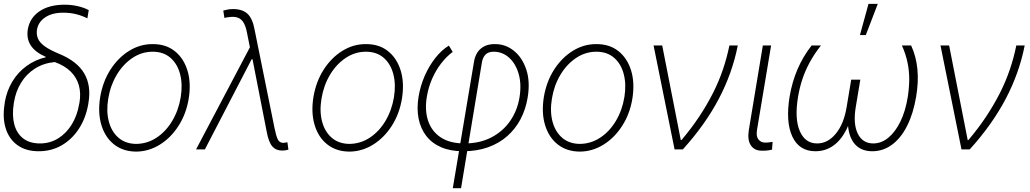

<svg xmlns="http://www.w3.org/2000/svg" viewBox="-25 -785 5411 1009"><path d="M121.1 -630.4Q131.3 -690.9 182.4 -725.6Q233.4 -760.3 314.9 -760.3Q350.6 -760.3 382.8 -752.9Q415 -745.6 441.4 -731.9L434.1 -688.5Q407.7 -702.1 376.2 -710.2Q344.7 -718.3 307.1 -718.3Q249.5 -718.3 212.9 -694.1Q176.3 -669.9 169.4 -629.4Q165.5 -604 174.3 -582.8Q183.1 -561.5 209.7 -542Q236.3 -522.5 286.1 -502Q379.9 -463.4 417.5 -399.4Q455.1 -335.4 439.9 -245.6L439 -238.8Q426.3 -165 390.1 -109.1Q354 -53.2 299.8 -21.7Q245.6 9.8 178.2 9.8Q110.8 9.8 66.7 -22.2Q22.5 -54.2 4.9 -110.6Q-12.7 -167 -0.5 -240.2L0 -247.1Q10.7 -308.6 40.3 -357.2Q69.8 -405.8 115 -438.5Q160.2 -471.2 216.3 -484.4V-485.8Q161.6 -509.3 137.5 -545.2Q113.3 -581.1 121.1 -630.4ZM48.3 -247.1 47.4 -241.2Q37.6 -179.2 50 -131.8Q62.5 -84.5 96.4 -57.9Q130.4 -31.2 185.1 -31.2Q238.3 -31.2 281.2 -58.1Q324.2 -85 352.8 -132.1Q381.3 -179.2 391.1 -238.8L392.6 -245.6Q400.9 -294.9 389.6 -335.9Q378.4 -377 347.2 -408.2Q315.9 -439.5 262.7 -459Q203.6 -453.1 158.7 -424.6Q113.8 -396 85.7 -350.3Q57.6 -304.7 48.3 -247.1Z M690.4 11.7Q622.1 11.2 575 -25.6Q527.8 -62.5 508.1 -127.2Q488.3 -191.9 501.5 -274.9Q515.1 -356 555.2 -418.7Q595.2 -481.4 653.3 -517.6Q711.4 -553.7 777.3 -553.2Q846.2 -553.7 893.1 -516.6Q939.9 -479.5 960 -414.8Q980 -350.1 966.8 -267.1Q953.6 -186.5 913.1 -123.5Q872.6 -60.5 814.7 -24.7Q756.8 11.2 690.4 11.7ZM690.4 -28.8Q749 -29.3 798.1 -61.8Q847.2 -94.2 880.4 -150.1Q913.6 -206.1 924.8 -274.9Q935.5 -341.3 921.4 -395.5Q907.2 -449.7 870.6 -481.4Q834 -513.2 777.3 -513.2Q719.7 -513.2 670.7 -480.2Q621.6 -447.3 588.4 -391.6Q555.2 -335.9 543.9 -267.1Q532.7 -200.7 546.9 -146.7Q561 -92.8 597.9 -61Q634.8 -29.3 690.4 -28.8Z M1458 6.3Q1425.3 6.3 1406.2 -15.4Q1387.2 -37.1 1377 -90.8L1302.2 -472.7L1294.9 -502.9L1272.5 -615.7Q1265.1 -652.8 1251.2 -671.9Q1237.3 -690.9 1214.1 -695.1Q1190.9 -699.2 1154.3 -690.9L1148.4 -729.5Q1158.7 -732.4 1172.9 -735.1Q1187 -737.8 1202.1 -737.3Q1250 -736.8 1276.1 -712.2Q1302.2 -687.5 1312.5 -631.3L1418 -110.4Q1426.3 -69.3 1435.1 -52Q1443.8 -34.7 1462.9 -34.2Q1472.7 -34.7 1485.4 -37.6L1490.7 1.5Q1482.4 3.9 1474.4 5.1Q1466.3 6.3 1458 6.3ZM1005.4 0 1300.8 -560.1 1308.6 -473.6H1297.4L1051.8 0Z M1811 11.7Q1742.7 11.2 1695.6 -25.6Q1648.4 -62.5 1628.7 -127.2Q1608.9 -191.9 1622.1 -274.9Q1635.7 -356 1675.8 -418.7Q1715.8 -481.4 1773.9 -517.6Q1832 -553.7 1897.9 -553.2Q1966.8 -553.7 2013.7 -516.6Q2060.5 -479.5 2080.6 -414.8Q2100.6 -350.1 2087.4 -267.1Q2074.2 -186.5 2033.7 -123.5Q1993.2 -60.5 1935.3 -24.7Q1877.4 11.2 1811 11.7ZM1811 -28.8Q1869.6 -29.3 1918.7 -61.8Q1967.8 -94.2 2001 -150.1Q2034.2 -206.1 2045.4 -274.9Q2056.2 -341.3 2042 -395.5Q2027.8 -449.7 1991.2 -481.4Q1954.6 -513.2 1897.9 -513.2Q1840.3 -513.2 1791.3 -480.2Q1742.2 -447.3 1709 -391.6Q1675.8 -335.9 1664.6 -267.1Q1653.3 -200.7 1667.5 -146.7Q1681.6 -92.8 1718.5 -61Q1755.4 -29.3 1811 -28.8Z M2354.5 204.1 2465.8 -459.5Q2473.1 -505.4 2501.7 -529.5Q2530.3 -553.7 2575.7 -553.2Q2631.8 -553.7 2676 -517.8Q2720.2 -481.9 2741 -418.7Q2761.7 -355.5 2748 -272.9Q2737.8 -210.4 2710.7 -158.9Q2683.6 -107.4 2640.6 -69.6Q2597.7 -31.7 2539.6 -11Q2481.4 9.8 2408.7 9.8Q2341.3 9.8 2292.7 -11.5Q2244.1 -32.7 2214.6 -71.3Q2185.1 -109.9 2174.8 -161.9Q2164.6 -213.9 2174.3 -274.9Q2183.6 -332.5 2206.5 -385.3Q2229.5 -438 2262.2 -479.7Q2294.9 -521.5 2334 -545.4L2354 -512.2Q2321.3 -487.8 2293.5 -451.9Q2265.6 -416 2246.1 -371.6Q2226.6 -327.1 2218.3 -277.8Q2206.1 -205.6 2224.9 -149.9Q2243.7 -94.2 2291.7 -62.7Q2339.8 -31.2 2415.5 -31.2Q2495.6 -31.2 2556.4 -62.5Q2617.2 -93.8 2655.5 -148.7Q2693.8 -203.6 2705.1 -273.4Q2716.3 -342.3 2700.7 -396.5Q2685.1 -450.7 2650.4 -481.9Q2615.7 -513.2 2568.8 -513.2Q2541.5 -513.2 2526.6 -498.3Q2511.7 -483.4 2507.3 -455.6L2397.9 204.1Z M3022 11.7Q2953.6 11.2 2906.5 -25.6Q2859.4 -62.5 2839.6 -127.2Q2819.8 -191.9 2833 -274.9Q2846.7 -356 2886.7 -418.7Q2926.8 -481.4 2984.9 -517.6Q3043 -553.7 3108.9 -553.2Q3177.7 -553.7 3224.6 -516.6Q3271.5 -479.5 3291.5 -414.8Q3311.5 -350.1 3298.3 -267.1Q3285.2 -186.5 3244.6 -123.5Q3204.1 -60.5 3146.2 -24.7Q3088.4 11.2 3022 11.7ZM3022 -28.8Q3080.6 -29.3 3129.6 -61.8Q3178.7 -94.2 3211.9 -150.1Q3245.1 -206.1 3256.3 -274.9Q3267.1 -341.3 3252.9 -395.5Q3238.8 -449.7 3202.1 -481.4Q3165.5 -513.2 3108.9 -513.2Q3051.3 -513.2 3002.2 -480.2Q2953.1 -447.3 2919.9 -391.6Q2886.7 -335.9 2875.5 -267.1Q2864.3 -200.7 2878.4 -146.7Q2892.6 -92.8 2929.4 -61Q2966.3 -29.3 3022 -28.8Z M3520 0 3409.7 -545.9H3455.1L3552.7 -48.8H3556.2Q3608.9 -110.8 3649.9 -172.9Q3690.9 -234.9 3722.2 -296.6Q3753.4 -358.4 3774.4 -420.7Q3795.4 -482.9 3808.1 -545.9H3852.1Q3823.7 -400.9 3752.2 -265.1Q3680.7 -129.4 3563.5 0Z M3983.9 -545.9H4027.3L3953.1 -101.6Q3947.8 -68.4 3960.9 -52Q3974.1 -35.6 3995.6 -35.6Q4010.3 -35.6 4021.5 -37.4Q4032.7 -39.1 4035.2 -39.6L4032.2 1.5Q4026.9 2.9 4013.2 5.1Q3999.5 7.3 3978 6.8Q3940.4 7.3 3921.1 -20.8Q3901.9 -48.8 3910.2 -101.6Z M4240.2 -545.9H4289.1Q4253.9 -501 4230 -456.8Q4206.1 -412.6 4191.4 -368.2Q4176.8 -323.7 4168.9 -275.9Q4149.9 -161.6 4178 -96.4Q4206.1 -31.2 4269 -31.2Q4325.2 -31.2 4367.4 -82.5Q4409.7 -133.8 4424.3 -222.7L4448.2 -366.2H4485.8L4464.8 -241.7Q4451.7 -160.6 4423.3 -104.5Q4395 -48.3 4353.8 -19.3Q4312.5 9.8 4260.3 9.8Q4174.8 9.8 4138.9 -67.4Q4103 -144.5 4124.5 -277.3Q4137.7 -355 4166.5 -421.9Q4195.3 -488.8 4240.2 -545.9ZM4714.8 -545.9H4763.2Q4789.6 -488.8 4796.1 -421.9Q4802.7 -355 4789.6 -277.3Q4774.9 -189 4742.4 -124.3Q4710 -59.6 4663.1 -24.9Q4616.2 9.8 4559.1 9.8Q4507.3 9.8 4475.6 -19.3Q4443.8 -48.3 4434.1 -104.5Q4424.3 -160.6 4437.5 -241.7L4458.5 -366.2H4496.1L4472.2 -222.7Q4457.5 -133.8 4482.9 -82.5Q4508.3 -31.2 4564 -31.2Q4606.4 -31.2 4642.8 -60.8Q4679.2 -90.3 4706.3 -145.3Q4733.4 -200.2 4745.6 -275.9Q4752.9 -323.7 4753.2 -368.2Q4753.4 -412.6 4744.1 -456.8Q4734.9 -501 4714.8 -545.9ZM4494.1 -600.6 4539.1 -764.6H4587.9L4524.9 -600.6Z M5027.8 0 4917.5 -545.9H4962.9L5060.5 -48.8H5064Q5116.7 -110.8 5157.7 -172.9Q5198.7 -234.9 5230 -296.6Q5261.2 -358.4 5282.2 -420.7Q5303.2 -482.9 5315.9 -545.9H5359.9Q5331.5 -400.9 5260 -265.1Q5188.5 -129.4 5071.3 0Z"/></svg>

Font: Inter Tight ExtraLight
Style: Italic
Weight: 250
Italic angle: -9.39999°
Designer: Rasmus Andersson
Foundry: rsms
Version: Version 3.004